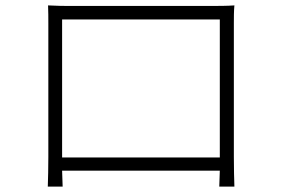

<svg xmlns="http://www.w3.org/2000/svg" viewBox="-20 -691 1040 711"><path d="M158 -671C159 -649 159 -624 159 -605C159 -578 159 -139 159 -110C159 -82 158 -17 157 0H212L210 -59H794L792 0H848C847 -15 846 -82 846 -110C846 -134 846 -567 846 -605C846 -626 846 -650 848 -671C821 -669 786 -669 766 -669C731 -669 279 -669 238 -669C216 -669 196 -669 158 -671ZM210 -108V-619H794V-108Z"/></svg>

Font: Noto Sans CJK SC Light
Style: Regular
Weight: 300
Designer: Ryoko NISHIZUKA 西塚涼子 (kana, bopomofo & ideographs); Paul D. Hunt (Latin, Greek & Cyrillic); Sandoll Communications 산돌커뮤니
Foundry: Adobe
Version: Version 2.004;hotconv 1.0.118;makeotfexe 2.5.65603